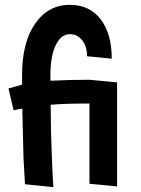

<svg xmlns="http://www.w3.org/2000/svg" viewBox="-20 -755 580 792"><path d="M200 17 83 5Q82 -12 80 -48Q78 -84 77 -102Q73 -247 72 -307Q46 -303 36 -300L15 -390Q21 -392 71 -406V-445Q71 -580 125 -657.5Q179 -735 268 -735Q350 -735 395.5 -675Q441 -615 441 -513L339 -523Q339 -564 319 -589Q299 -614 268 -614Q232 -614 210 -569Q188 -524 188 -445V-422Q269 -426 349 -426L463 -415V14L349 3V-328Q249 -328 189 -323Q189 -229 194 -106Q196 -48 200 17Z"/></svg>

Font: Boogaloo
Style: Regular
Weight: 400
Designer: John Vargas Beltran
Foundry: John Vargas Beltran
Version: Version 1.001